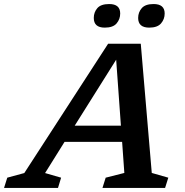

<svg xmlns="http://www.w3.org/2000/svg" viewBox="-83 -932 916 952"><path d="M669.5 -74.5 751.5 -51 735.5 0H425L441 -51L533.5 -74.5L522.5 -228.5H237L140.5 -74L220 -51L204.5 0H-63L-47 -51L37.5 -74L453 -715H615ZM287.5 -309H516.5L493 -636ZM436.5 -795Q382 -795 382 -843Q382 -871 399.5 -891.5Q417 -912 458.5 -912Q513 -912 513 -865Q513 -837 495.2 -816Q477.5 -795 436.5 -795ZM657 -795Q602 -795 602 -843Q602 -871 619.8 -891.5Q637.5 -912 678.5 -912Q733.5 -912 733.5 -865Q733.5 -837 715.5 -816Q697.5 -795 657 -795Z"/></svg>

Font: Newsreader 6pt Medium
Style: Italic
Weight: 500
Italic angle: -17°
Designer: Hugues Gentile
Foundry: Production Type
Version: Version 1.003; ttfautohint (v1.8.3)